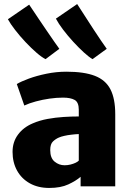

<svg xmlns="http://www.w3.org/2000/svg" viewBox="-20 -920 657 948"><path d="M549 0H378V-47Q355 -27 317.2 -9.5Q279.5 8 223 8Q168 8 127.2 -14.8Q86.5 -37.5 64.2 -77.8Q42 -118 42 -170Q42 -219 68.8 -255.2Q95.5 -291.5 142 -311Q175.5 -325.5 215 -332.8Q254.5 -340 294.2 -342.5Q334 -345 369 -345V-378Q369 -415 348.8 -426.5Q328.5 -438 291 -438Q259 -438 224.2 -433Q189.5 -428 157 -419.2Q124.5 -410.5 100 -399L63 -505Q83.5 -517.5 122.2 -531.8Q161 -546 209.5 -556Q258 -566 308 -566Q395.5 -566 448.5 -545.5Q501.5 -525 525.2 -479Q549 -433 549 -356ZM332.5 -255Q314 -253 297.5 -249.2Q281 -245.5 271 -241Q255.5 -234.5 241.8 -221.8Q228 -209 228 -179Q228 -139.5 249.8 -121.8Q271.5 -104 299 -104Q313.5 -104 327.8 -107.5Q342 -111 353 -116.2Q364 -121.5 369 -127V-258Q351.5 -257.5 332.5 -255ZM437 -628Q419.5 -638 394 -661.2Q368.5 -684.5 341.2 -714.2Q314 -744 291.2 -774Q268.5 -804 256 -828L361 -900Q363.5 -896 375.8 -877.2Q388 -858.5 405.5 -831.2Q423 -804 442.2 -774.5Q461.5 -745 478.8 -719.5Q496 -694 507 -679ZM205 -628Q186.5 -637 160.2 -659.8Q134 -682.5 106 -712.2Q78 -742 54.8 -772Q31.5 -802 19 -825L124 -897Q127 -893 140.2 -873Q153.5 -853 172.2 -825.2Q191 -797.5 211 -768Q231 -738.5 247.8 -714.5Q264.5 -690.5 273 -679Z"/></svg>

Font: Koeln Type Sans ExtraBold
Style: Regular
Weight: 800
Designer: Eben Sorkin
Foundry: Eben Sorkin
Version: Version 2.001